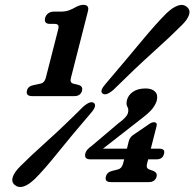

<svg xmlns="http://www.w3.org/2000/svg" viewBox="-20 -736 786 776"><path d="M181.5 -639.5Q156.5 -639.5 162.5 -664Q165.5 -675 174.8 -682Q184 -689 197 -689H224Q244.5 -689 258.8 -694.2Q273 -699.5 288.5 -708.5Q305 -716.5 316.5 -716.5Q342 -716.5 335.5 -691L266.5 -420.5Q261.5 -402 276 -398L298 -392.5Q316 -387 311.5 -369Q305.5 -347.5 280 -347.5H110.5Q83 -347.5 89 -370Q93 -388 117.5 -392.5L143.5 -398Q159.5 -401 165 -421L214.5 -614.5Q218.5 -629 215 -634.2Q211.5 -639.5 200.5 -639.5ZM500 -163.5Q504 -180.5 517.5 -190L577 -230.5Q586.5 -237.5 591.8 -239.8Q597 -242 602 -242Q617 -242 612.5 -225L589.5 -135H624Q648.5 -135 643 -114.5Q637.5 -92 613 -92H579L574 -73.5Q569.5 -56 583.5 -51L599 -45.5Q616.5 -38.5 613 -22.5Q606.5 0 581.5 0H428.5Q402 0 408 -22.5Q412.5 -40.5 434 -45.5L456 -51Q472 -55 477 -73.5L482 -92H345Q319 -92 325 -116.5Q326.5 -123 332.5 -130.5Q338.5 -138 352 -147.5L459.5 -238.5Q492 -261.5 497 -279Q501 -294 495 -304Q489 -314 493 -331.5Q498.5 -352 517.8 -365.2Q537 -378.5 569 -378.5Q594 -378.5 606.8 -365.5Q619.5 -352.5 613.5 -329Q609 -313.5 595.8 -296.5Q582.5 -279.5 546 -252L396 -135H493ZM438.5 -373Q407.5 -346.5 394 -358.5Q381.5 -369 408.5 -399Q488.5 -493 550.5 -567.8Q612.5 -642.5 654 -683.5Q679 -707 700 -713.8Q721 -720.5 736 -707.5Q750.5 -695 743.8 -675.2Q737 -655.5 713 -632.5Q673 -592 599.8 -526Q526.5 -460 438.5 -373ZM315.5 -304Q346 -331 360 -319.5Q373 -307.5 346 -277.5Q272.5 -192 215.2 -120.8Q158 -49.5 121.5 -13.5Q69 37 39 11Q25 -1 31.8 -21Q38.5 -41 62.5 -64.5Q98.5 -101 167.2 -162.8Q236 -224.5 315.5 -304Z"/></svg>

Font: Fraunces 144pt S100 SemiBold
Style: Italic
Weight: 600
Italic angle: -16°
Version: Version 1.000; ttfautohint (v1.8.3)